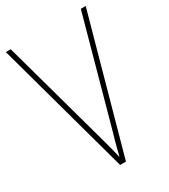

<svg xmlns="http://www.w3.org/2000/svg" viewBox="-177 -800 780 885"><g transform="rotate(-30 212.5 -357.0)"><path d="M425 -714H399L240 -138C228 -99 221 -68 212 -33C204 -68 195 -100 185 -138L26 -714H0L196 0H227Z"/></g></svg>

Font: Noto Sans Arabic UI Cn Th
Style: Regular
Weight: 100
Width: 3
Designer: Monotype Design Team, Nadine Chahine and Nizar Qandah
Foundry: Monotype Imaging Inc.
Version: Version 2.010